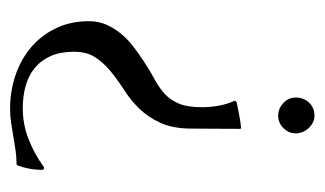

<svg xmlns="http://www.w3.org/2000/svg" viewBox="-150 -488 638 377"><g transform="rotate(-90 168.5 -299.0)"><path d="M104.5 -147.5Q104.5 -170.9 104.7 -194.3Q105 -217.8 105 -241.2Q105 -277.8 116.2 -302.2Q127.4 -326.7 144 -343.8Q160.6 -360.8 180.4 -373.5Q200.2 -386.2 216.8 -399.7Q233.4 -413.1 244.6 -429.9Q255.9 -446.8 255.9 -472.7Q255.9 -498.5 247.6 -517.6Q239.3 -536.6 224.6 -548.8Q210 -561 189.7 -566.9Q169.4 -572.8 145 -572.8Q113.3 -572.8 84 -561.3Q54.7 -549.8 29.3 -531.2H25.9L23.9 -533.7Q23.9 -559.6 32.7 -583L34.7 -585Q48.3 -585 62 -586.9Q75.7 -588.9 89.4 -591.3Q103 -593.8 116.5 -595.7Q129.9 -597.7 144 -597.7Q178.2 -597.7 209.5 -587.2Q240.7 -576.7 264.4 -556.6Q288.1 -536.6 302 -507.8Q315.9 -479 315.9 -442.9Q315.9 -424.3 309.1 -408.7Q302.2 -393.1 291.3 -379.9Q280.3 -366.7 266.4 -356Q252.4 -345.2 238.3 -335.9Q218.3 -322.8 201.4 -313.7Q184.6 -304.7 172.6 -293.5Q160.6 -282.2 153.8 -265.6Q147 -249 147 -221.2Q147 -204.6 149.9 -188.2Q152.8 -171.9 159.7 -156.7V-155.8L156.7 -152.8Q144 -150.4 130.9 -147.7Q117.7 -145 105 -144Q105 -145 104.7 -145.8Q104.5 -146.5 104.5 -147.5ZM130.4 -71.3Q144.5 -71.3 155.3 -61Q166 -50.8 166 -36.6Q166 -21.5 156 -10.7Q146 0 130.4 0Q123 0 116.9 -3.2Q110.8 -6.3 106 -11.5Q101.1 -16.6 98.4 -23.2Q95.7 -29.8 95.7 -36.6Q95.7 -50.8 106 -61Q116.2 -71.3 130.4 -71.3Z"/></g></svg>

Font: CAT Linz
Style: Regular
Weight: 400
Designer: Peter Wiegel
Foundry: Peter Wiegel
Version: Version 1.08